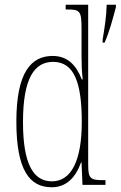

<svg xmlns="http://www.w3.org/2000/svg" viewBox="-20 -780 509 810"><path d="M198 10C260 10 299 -31 322 -95H324L328 0H425V-20H415C361 -20 352 -27 352 -86V-760H257V-740H262C318 -740 324 -735 324 -656V-544C324 -509 325 -476 329 -445H325C302 -504 266 -544 202 -544C112 -544 49 -476 49 -267C49 -60 106 10 198 10ZM413 -613V-600H421C440 -640 458 -708 469 -750V-760H430C429 -709 421 -662 413 -613ZM199 -15C121 -15 77 -87 77 -265C77 -452 126 -519 204 -519C294 -519 325 -429 325 -265C325 -103 281 -15 199 -15Z"/></svg>

Font: Noto Serif Devanagari ExtraCondensed Thin
Style: Regular
Weight: 100
Width: 2
Designer: Universal Thirst, Indian Type Foundry and the Monotype Design Team
Foundry: Monotype Imaging Inc.
Version: Version 2.004